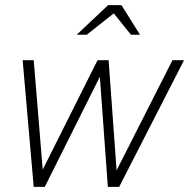

<svg xmlns="http://www.w3.org/2000/svg" viewBox="-20 -726 735 746"><path d="M111 0 68 -492H111L146 -67L359 -492H402L433 -64L650 -492H695L443 0H399L368 -428L154 0ZM278 -591 400 -706H452L524 -591H489L422 -674L317 -591Z"/></svg>

Font: Red Hat Display VF
Style: Italic
Weight: 300
Italic angle: -12°
Designer: Pentagram, MCKL
Foundry: Pentagram, MCKL
Version: Version 1.023